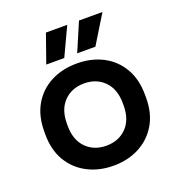

<svg xmlns="http://www.w3.org/2000/svg" viewBox="-130 -803 848 922"><g transform="rotate(-20 294.5 -342.0)"><path d="M37 -239V-255Q37 -334 70.5 -391Q104 -448 162.5 -478Q221 -508 295 -508Q369 -508 427 -478Q485 -448 518.5 -391Q552 -334 552 -255V-239Q552 -160 518.5 -103.5Q485 -47 427 -16.5Q369 14 295 14Q221 14 162.5 -16.5Q104 -47 70.5 -103.5Q37 -160 37 -239ZM438 -242V-252Q438 -325 398 -365.5Q358 -406 295 -406Q232 -406 192 -365.5Q152 -325 152 -252V-242Q152 -169 192 -128.5Q232 -88 295 -88Q358 -88 398 -128.5Q438 -169 438 -242ZM314 -553 376 -698H496L407 -553ZM207 -698H316L248 -553H156Z"/></g></svg>

Font: Space Grotesk Frontify SemiBold
Style: Regular
Weight: 600
Designer: Florian Karsten
Version: Version 2.000